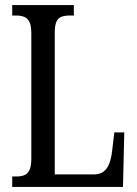

<svg xmlns="http://www.w3.org/2000/svg" viewBox="-20 -734 538 754"><path d="M28 0V-41H47Q63 -41 75.5 -46Q88 -51 95.5 -66Q103 -81 103 -110V-603Q103 -633 95.5 -648Q88 -663 74.5 -668Q61 -673 44 -673H28V-714H270V-673H253Q234 -673 221 -668Q208 -663 201.5 -648.5Q195 -634 195 -606V-49H349Q372 -49 386.5 -60Q401 -71 409 -91.5Q417 -112 420 -139L429 -214H468L463 0Z"/></svg>

Font: Noto Serif Khmer ExtraCondensed
Style: Regular
Weight: 400
Width: 2
Designer: Danh Hong and the Monotype Design Team
Foundry: Monotype Imaging Inc.
Version: Version 2.004